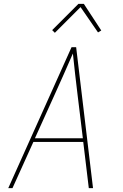

<svg xmlns="http://www.w3.org/2000/svg" viewBox="-20 -981 640 1001"><path d="M23 0 353 -735H377L465 0H443L414 -241H154L45 0ZM412 -260 384 -490Q378 -543 371.5 -596Q365 -649 360 -702Q337 -649 313.5 -596Q290 -543 266 -490L162 -260ZM266 -810 252 -824 389 -961H417L508 -822L491 -812L400 -944Z"/></svg>

Font: Iosevka Aile Thin
Style: Italic
Weight: 100
Italic angle: -9°
Designer: Belleve Invis
Foundry: Belleve Invis
Version: Version 31.1.0; ttfautohint (v1.8.4)